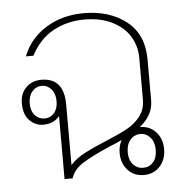

<svg xmlns="http://www.w3.org/2000/svg" viewBox="-46 -608 634 662"><g transform="rotate(-5 271.5 -277.0)"><path d="M503 -73Q503 -37 481.5 -13.5Q460 10 426 10Q392 10 370.5 -13.5Q349 -37 349 -73Q349 -98 360 -117Q346 -110 316 -98Q254 -71 221.5 -50.5Q189 -30 180 0H152V-218Q132 -193 95 -193Q69 -193 48.5 -213Q28 -233 28 -273Q28 -307 49 -327.5Q70 -348 102 -348Q180 -348 180 -255V-46Q200 -68 229.5 -83.5Q259 -99 305 -118Q351 -137 379 -152Q407 -167 426 -191Q445 -215 445 -250V-394Q445 -434 425 -467.5Q405 -501 364.5 -521.5Q324 -542 267 -542Q209 -542 160.5 -516Q112 -490 82 -433H56Q80 -494 136.5 -529Q193 -564 268 -564Q356 -564 414.5 -518.5Q473 -473 473 -385V-244Q473 -193 426 -156Q460 -156 481.5 -132.5Q503 -109 503 -73ZM148 -270Q148 -296 134.5 -311.5Q121 -327 102 -327Q82 -327 68.5 -311.5Q55 -296 55 -270Q55 -244 68.5 -229Q82 -214 102 -214Q122 -214 135 -229Q148 -244 148 -270ZM474 -73Q474 -100 460 -116Q446 -132 426 -132Q405 -132 391 -116Q377 -100 377 -73Q377 -46 391 -30.5Q405 -15 426 -15Q447 -15 460.5 -30.5Q474 -46 474 -73Z"/></g></svg>

Font: Trirong Thin
Style: Regular
Weight: 250
Designer: Katatrad Team
Foundry: CadsonDemak
Version: Version 1.001